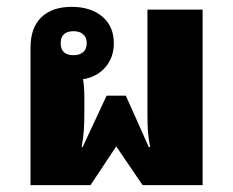

<svg xmlns="http://www.w3.org/2000/svg" viewBox="-20 -540 680 560"><path d="M69 0V-401Q69 -459 100.5 -489.5Q132 -520 189 -520Q245 -520 278.5 -491.5Q312 -463 312 -414Q312 -372 287 -343.5Q262 -315 222 -309Q226 -290 226 -257V-212Q226 -183 224.5 -160Q223 -137 218 -111H221L291 -261H347L414 -111H418Q413 -137 411.5 -156.5Q410 -176 410 -212V-512H571V0H396L319 -113L244 0ZM195 -379Q212 -379 222.5 -388Q233 -397 233 -414Q233 -431 222.5 -440Q212 -449 195 -449Q157 -449 157 -414Q157 -379 195 -379Z"/></svg>

Font: Noto Sans Thai Looped UI ExtraBold
Style: Regular
Weight: 800
Designer: Cadson Demak Team
Foundry: Cadson Demak Co., Ltd.
Version: Version 1.000